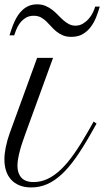

<svg xmlns="http://www.w3.org/2000/svg" viewBox="-63 -841 473 871"><path d="M105.5 -578.6H177.7L53.2 -236.8Q46.4 -217.8 39.6 -198Q32.7 -178.2 27.6 -158.9Q22.5 -139.6 19.3 -121.8Q16.1 -104 16.1 -88.9Q16.1 -55.2 33.9 -35.2Q51.8 -15.1 89.4 -15.1Q122.1 -15.1 152.6 -29.3Q183.1 -43.5 213.1 -72Q243.2 -100.6 273.4 -143.8Q303.7 -187 336.4 -244.6L361.8 -289.6L375 -280.3L349.6 -235.4Q314 -172.4 281.5 -126.2Q249 -80.1 216.6 -50Q184.1 -20 150.4 -5.4Q116.7 9.3 78.6 9.3Q48.8 9.3 26.1 0.2Q3.4 -8.8 -12 -25.4Q-27.3 -42 -35.2 -65.4Q-43 -88.9 -43 -117.7Q-43 -143.1 -36.9 -173.3Q-30.8 -203.6 -19 -236.8ZM105.5 -821.3Q127 -821.3 143.6 -814.2Q160.2 -807.1 174.1 -796.4Q188 -785.6 200 -772.9Q211.9 -760.3 224.1 -749.5Q236.3 -738.8 249.5 -731.7Q262.7 -724.6 279.3 -724.6Q297.9 -724.6 313 -733.6Q328.1 -742.7 339.6 -755.9Q351.1 -769 358.4 -784.2Q365.7 -799.3 368.7 -811H389.6Q382.3 -785.2 372.3 -760.7Q362.3 -736.3 347.2 -716.8Q332 -697.3 311 -685.5Q290 -673.8 260.7 -673.8Q237.8 -673.8 221.4 -680.9Q205.1 -688 192.1 -698.7Q179.2 -709.5 168.5 -721.7Q157.7 -733.9 146.5 -744.6Q135.3 -755.4 121.8 -762.5Q108.4 -769.5 90.3 -769.5Q66.9 -769.5 51 -758.5Q35.2 -747.6 24.9 -732.7Q14.6 -717.8 9.3 -702.9Q3.9 -688 1.5 -680.7H-20Q-15.6 -693.8 -10.5 -709.2Q-5.4 -724.6 1.5 -740.2Q8.3 -755.9 17.8 -770.5Q27.3 -785.2 39.8 -796.4Q52.2 -807.6 68.4 -814.5Q84.5 -821.3 105.5 -821.3Z"/></svg>

Font: Petit Formal Script
Style: Regular
Weight: 400
Version: Version 1.001; ttfautohint (v0.8) -G 200 -r 50